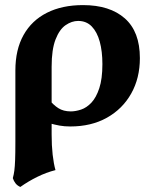

<svg xmlns="http://www.w3.org/2000/svg" viewBox="-20 -487 603 753"><path d="M305.5 -467Q410.6 -467 469.6 -414.9Q528.6 -362.8 528.6 -259.1Q528.6 -180.5 494.5 -120Q460.4 -59.5 399.1 -25.2Q337.9 9 255.6 9Q232.8 9 213.7 5.6Q194.5 2.1 171.7 -4.3V-97.5Q189 -75.4 208.9 -62.8Q228.7 -50.1 257.6 -50.1Q276.5 -50.1 298.1 -57.3Q319.6 -64.5 338.5 -84.4Q357.3 -104.4 369.4 -141Q381.6 -177.7 381.6 -235.6Q381.6 -285.2 371.3 -323.3Q360.9 -361.5 339.9 -383.2Q318.9 -404.9 286.5 -404.9Q261.5 -404.9 237.4 -388.4Q213.3 -371.9 197.9 -332.4Q182.5 -293 182.5 -225.2V40Q182.5 84 186.5 119.7Q190.6 155.5 197.6 180.1Q161 189.4 125.9 206.8Q90.8 224.1 59.7 246.2Q48 241.1 40.9 232Q33.8 222.9 30.3 211.6Q34.3 197.2 36.3 181.7Q38.3 166.3 39.3 140.2Q40.3 114.2 40.3 69.3V-210.4Q40.3 -292.5 72.4 -349.7Q104.4 -406.8 164 -436.9Q223.6 -467 305.5 -467Z"/></svg>

Font: Vollkorn
Style: Regular
Weight: 400
Designer: Friedrich Althausen
Foundry: Friedrich Althausen
Version: Version 5.001